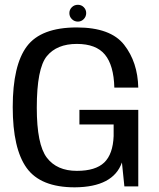

<svg xmlns="http://www.w3.org/2000/svg" viewBox="-20 -798 679 822"><path d="M300 4Q465 3 502 -102.5L512.5 0H572V-327.5H320V-265H466.5V-215.5Q463.5 -138 426.2 -102.2Q389 -66.5 309 -66.5Q223.5 -66.5 180.5 -123Q137.5 -179.5 137.5 -336.5Q137.5 -505 180.5 -557.5Q223.5 -610 309 -610Q391.5 -610 429.2 -564.2Q467 -518.5 469.5 -423H572Q569.5 -532 511.5 -606.2Q453.5 -680.5 308.5 -680.5Q156 -680.5 95.2 -599.8Q34.5 -519 34.5 -339.5Q34.5 -161.5 94.2 -78.8Q154 4 300 4ZM313.5 -705.5Q328 -705.5 338.5 -716.2Q349 -727 349 -742Q349 -756.5 338.8 -767Q328.5 -777.5 313.5 -777.5Q298 -777.5 287.5 -767Q277 -756.5 277 -742Q277 -726.5 287.8 -716Q298.5 -705.5 313.5 -705.5Z"/></svg>

Font: Anybody Thin
Style: Regular
Weight: 400
Version: Version 1.113;gftools[0.9.25]